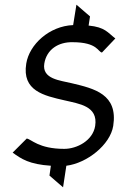

<svg xmlns="http://www.w3.org/2000/svg" viewBox="-20 -697 512 819"><path d="M92 -426C73 -309 168 -289 255 -269C318 -254 399 -245 386 -160C376 -97 308 -62 254 -62C144 -62 113 -104 94 -106L34 -46C71 -19 105 4 197 10L191 52L249 102L263 10C351 -1 450 -79 463 -160C484 -295 383 -319 286 -342C238 -354 158 -359 169 -426C179 -487 230 -518 289 -517C398 -517 398 -474 415 -473L472 -533C439 -558 429 -581 358 -588L364 -627L306 -677L292 -590C190 -586 105 -507 92 -426Z"/></svg>

Font: Charger Pro
Style: NarObl
Weight: 400
Designer: Jasper
Foundry: Cannot Into Space Fonts
Version: Version 1.09